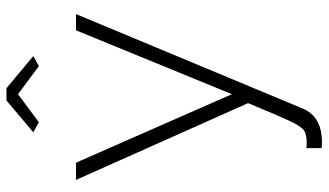

<svg xmlns="http://www.w3.org/2000/svg" viewBox="-226 -544 993 580"><g transform="rotate(-90 270.0 -253.5)"><path d="M113 222V176Q118 177 128 177Q150 177 163 171Q175 165 189.5 137Q204 109 249 0L17 -520H69L276 -49L469 -520H518L233 164Q209 223 131 223Q120 223 113 222ZM191 -632 161 -649 257 -730H294L391 -649L361 -632L276 -695Z"/></g></svg>

Font: Raleway
Style: Light
Weight: 300
Designer: Matt McInerney, Pablo Impallari, Rodrigo Fuenzalida
Foundry: Matt McInerney, Pablo Impallari, Rodrigo Fuenzalida
Version: Version 3.000